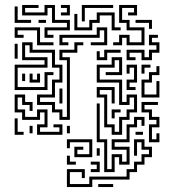

<svg xmlns="http://www.w3.org/2000/svg" viewBox="-20 -521 714 772"><path d="M159 -369V-411H249V-429H189V-489H171V-459H69V-501H135V-489H81V-471H159V-501H201V-441H261V-399H171V-381H195V-369ZM225 -459V-471H249V-489H225V-501H261V-459ZM309 -435V-501H435V-489H321V-435ZM435 -339V-351H459V-381H501V-351H549V-399H489V-429H459V-501H531V-459H495V-471H519V-489H471V-441H501V-411H561V-339H489V-369H471V-339ZM39 -429V-495H51V-441H105V-429ZM279 -399V-465H291V-411H339V-441H369V-471H441V-411H465V-399H429V-459H381V-429H351V-399ZM135 -429V-441H165V-429ZM579 -405V-429H525V-441H591V-405ZM219 -339V-381H369V-411H411V-339H345V-351H399V-399H381V-369H231V-351H255V-339ZM129 -339V-399H51V-381H75V-369H39V-411H141V-351H195V-339ZM489 -279V-321H561V-291H579V-321H609V-339H579V-381H615V-369H591V-351H621V-309H591V-279H549V-309H501V-291H525V-279ZM219 -39V-69H189V-99H129V-141H189V-201H219V-249H189V-309H99V-339H81V-291H171V-249H51V-171H159V-231H195V-219H171V-159H39V-261H159V-279H69V-351H111V-321H201V-261H231V-189H201V-129H141V-111H201V-81H231V-51H249V-279H219V-321H279V-351H315V-339H291V-309H231V-291H261V-39ZM39 -285V-345H51V-285ZM369 -279V-315H381V-291H399V-321H465V-309H411V-279ZM429 21V-9H399V-129H369V-171H441V-105H429V-159H381V-141H411V-21H441V9H459V-51H489V-81H519V-129H501V-99H459V-189H369V-261H429V-291H471V-219H405V-231H459V-279H441V-249H381V-201H471V-111H489V-141H531V-69H501V-39H471V21ZM549 -225V-261H585V-249H561V-225ZM489 -159V-201H519V-249H501V-225H489V-261H531V-189H501V-171H525V-159ZM549 -129V-201H579V-231H609V-255H621V-219H591V-189H561V-141H609V-195H621V-129ZM69 -195V-225H81V-195ZM99 -189V-225H111V-201H129V-225H141V-189ZM219 -105V-165H231V-105ZM129 21V-21H159V-69H141V-39H69V-69H39V-141H81V-111H111V-75H99V-99H69V-129H51V-81H81V-51H129V-81H171V-9H141V9H219V-9H195V-21H231V21ZM579 51V-21H609V-39H579V-69H549V-111H615V-99H561V-81H591V-51H621V-9H591V39H609V15H621V51ZM399 171V51H369V-105H381V39H411V159H429V99H471V129H489V81H429V39H489V-21H519V-51H561V-15H549V-39H531V-9H501V51H441V69H501V141H459V111H441V171ZM429 -45V-81H465V-69H441V-45ZM39 21V-45H51V9H75V21ZM99 15V-15H111V15ZM249 15V-15H261V15ZM525 21V9H555V21ZM279 111V69H315V81H291V99H339V51H261V75H249V39H351V111ZM249 231V159H321V195H309V171H261V219H339V189H489V159H519V129H549V99H579V81H549V51H531V105H519V39H561V69H591V111H561V141H531V171H501V201H351V231ZM369 105V75H381V105ZM249 141V105H261V129H285V141ZM345 171V159H369V141H345V129H381V171ZM375 231V219H435V231Z"/></svg>

Font: Rubik Maze
Style: Regular
Weight: 400
Designer: Hubert and Fischer, NaN
Foundry: Hubert and Fischer, NaN
Version: Version 2.200